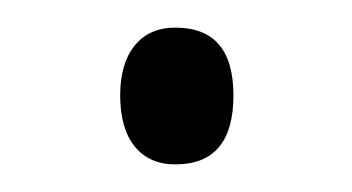

<svg xmlns="http://www.w3.org/2000/svg" viewBox="-20 -110 255 139"><path d="M107 -90Q149 -90 149 -41Q149 9 107 9Q88 9 77.5 -4Q67 -17 67 -41Q67 -64 77.5 -77Q88 -90 107 -90Z"/></svg>

Font: Noto Sans Display Light Narrow
Style: Regular
Weight: 300
Width: 4
Designer: Monotype Design team
Foundry: Monotype Imaging Inc.
Version: Version 1.000